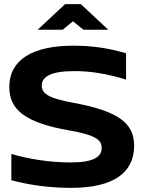

<svg xmlns="http://www.w3.org/2000/svg" viewBox="-20 -900 694 929"><path d="M590 -515V-642C506 -667 426 -679 336 -679C136 -679 25 -610 25 -479C25 -369 102 -306 315 -269C433 -248 472 -227 472 -185C472 -142 436 -114 321 -114C220 -114 117 -131 35 -155V-28C127 -3 228 9 324 9C529 9 629 -64 629 -195C629 -306 550 -363 333 -403C220 -424 182 -445 182 -486C182 -529 226 -556 341 -556C420 -556 497 -543 590 -515ZM162 -756H283L333 -797L384 -756H504L371 -880H295Z"/></svg>

Font: LT Wave Bold
Style: Regular
Weight: 700
Designer: Daniel Lyons
Version: Version 2.5 (Glyphs App)